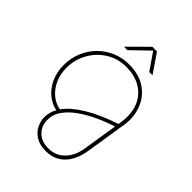

<svg xmlns="http://www.w3.org/2000/svg" viewBox="-254 -831 1179 1179"><g transform="rotate(45 335.5 -242.0)"><path d="M356 216Q305 216 271 195.5Q237 175 220 142Q203 109 203 74Q203 53 209 31Q215 9 226 -7Q181 -16 143.5 -46.5Q106 -77 83.5 -126Q61 -175 61 -236Q61 -297 83 -349.5Q105 -402 144 -441Q183 -480 234 -501.5Q285 -523 342 -523Q423 -523 477.5 -490Q532 -457 559.5 -402.5Q587 -348 587 -285Q587 -274 586 -262.5Q585 -251 583 -239L541 28Q532 86 508 128.5Q484 171 446 193.5Q408 216 356 216ZM356 193Q420 193 462 149.5Q504 106 515 35L551 -192Q536 -187 499 -173.5Q462 -160 416 -137.5Q370 -115 327 -84Q284 -53 256 -14Q228 25 228 72Q228 124 262 158.5Q296 193 356 193ZM237 -27Q274 -79 352.5 -127.5Q431 -176 555 -218L558 -238Q560 -251 561 -263Q562 -275 562 -287Q562 -353 534.5 -400.5Q507 -448 457.5 -474Q408 -500 342 -500Q268 -500 210 -463.5Q152 -427 118.5 -367Q85 -307 85 -236Q85 -180 105.5 -135.5Q126 -91 160.5 -62.5Q195 -34 237 -27ZM243 -577 367 -700H407L491 -577H463L387 -687L273 -577Z"/></g></svg>

Font: MuseoModerno Thin Thin
Style: Italic
Weight: 250
Italic angle: -9°
Version: Version 1.003